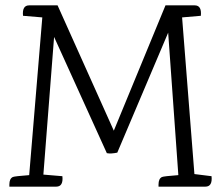

<svg xmlns="http://www.w3.org/2000/svg" viewBox="-20 -697 826 717"><path d="M747 0H572V-8Q572 -30 585 -36Q592 -39 646 -43L608 -575L418 -127Q394 -122 379 -125L182 -559L142 -45L213 -39Q217 0 190 0H15V-8Q15 -30 28 -36Q35 -39 89 -43L138 -632L66 -638Q62 -677 89 -677H195L405 -209L598 -677H707Q734 -677 730 -638L660 -632L706 -47L770 -39Q774 0 747 0Z"/></svg>

Font: Karma Light
Style: Regular
Weight: 300
Designer: Joana Correia
Foundry: Indian Type Foundry
Version: Version 1.202;PS 1.0;hotconv 1.0.78;makeotf.lib2.5.61930; tt